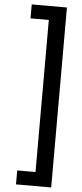

<svg xmlns="http://www.w3.org/2000/svg" viewBox="-72 -829 530 1234"><g transform="rotate(5 193.5 -212.5)"><path d="M81 278V368H308V-793H81V-703H199V278Z"/></g></svg>

Font: Noto Sans Kannada SemiCondensed SemiBold
Style: Regular
Weight: 600
Width: 4
Designer: Jelle Bosma - Monotype Design Team
Foundry: Monotype Imaging Inc.
Version: Version 2.005